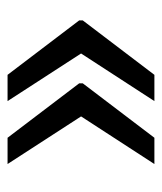

<svg xmlns="http://www.w3.org/2000/svg" viewBox="20 -523 428 508"><g transform="rotate(-90 234.0 -269.0)"><path d="M123.5 -74.5H54L180 -268.5L54 -463H123.5L267.5 -273.5V-264ZM290 -74.5H220.5L346.5 -268.5L220.5 -463H290L434 -273.5V-264Z"/></g></svg>

Font: Roberto Sans
Style: Regular
Weight: 400
Designer: Google (font) & Cristiano Sobral (main changes)
Version: Version 1.500; ttfautohint (v1.8.4.7-5d5b-dirty)